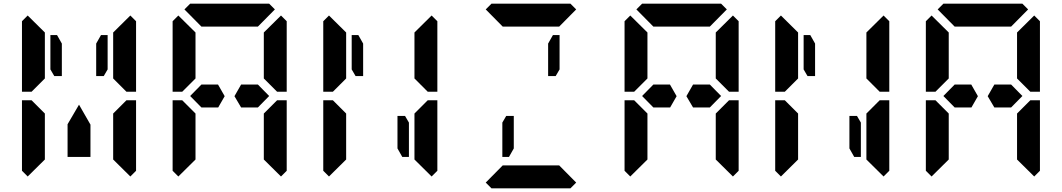

<svg xmlns="http://www.w3.org/2000/svg" viewBox="-20 -1020 5752 1040"><path d="M527 -830H563V-644L542 -608H501V-784ZM154 -526 151 -523H99V-905L130 -936L223 -844V-698V-608V-595ZM593 -405 665 -477H717V-95L686 -64L593 -156V-170V-302V-392ZM223 -302V-156L130 -64L99 -95V-477H151L161 -467L223 -405V-392ZM686 -936 717 -905V-523H665L655 -533L593 -595V-608V-698V-830V-844ZM470 -269V-170H346V-269V-347L408 -453L470 -345ZM253 -644V-830H289L315 -784V-608H274Z M1377 -562 1438 -500 1377 -438H1317H1286L1250 -499L1286 -562H1317H1331ZM970 -526 967 -523H915V-905L946 -936L1039 -844V-698V-608V-595ZM1409 -405 1481 -477H1533V-95L1502 -64L1409 -156V-170V-302V-392ZM1039 -302V-156L946 -64L915 -95V-477H967L977 -467L1039 -405V-392ZM979 -969 1010 -1000H1162H1286H1438L1469 -969L1377 -876H1370H1317H1286H1162H1131H1078H1071ZM1502 -936 1533 -905V-523H1481L1471 -533L1409 -595V-608V-698V-830V-844ZM1161 -562 1197 -499 1162 -438H1131H1071L1010 -500L1071 -562H1117H1131Z M2195 -356V-170H2159L2133 -216V-392H2174ZM1786 -526 1783 -523H1731V-905L1762 -936L1855 -844V-698V-608V-595ZM2225 -405 2297 -477H2349V-95L2318 -64L2225 -156V-170V-302V-392ZM1855 -302V-156L1762 -64L1731 -95V-477H1783L1793 -467L1855 -405V-392ZM2318 -936 2349 -905V-523H2297L2287 -533L2225 -595V-608V-698V-830V-844ZM1885 -644V-830H1921L1947 -784V-608H1906Z M2975 -830H3011V-644L2990 -608H2949V-784ZM2611 -969 2642 -1000H2794H2918H3070L3101 -969L3009 -876H3002H2949H2918H2794H2763H2710H2703ZM2722 -392H2763V-216L2737 -170H2701V-356ZM3101 -31 3070 0H2918H2794H2642L2611 -31L2703 -124H3009Z M3825 -562 3886 -500 3825 -438H3765H3734L3698 -499L3734 -562H3765H3779ZM3418 -526 3415 -523H3363V-905L3394 -936L3487 -844V-698V-608V-595ZM3857 -405 3929 -477H3981V-95L3950 -64L3857 -156V-170V-302V-392ZM3487 -302V-156L3394 -64L3363 -95V-477H3415L3425 -467L3487 -405V-392ZM3427 -969 3458 -1000H3610H3734H3886L3917 -969L3825 -876H3818H3765H3734H3610H3579H3526H3519ZM3950 -936 3981 -905V-523H3929L3919 -533L3857 -595V-608V-698V-830V-844ZM3609 -562 3645 -499 3610 -438H3579H3519L3458 -500L3519 -562H3565H3579Z M4643 -356V-170H4607L4581 -216V-392H4622ZM4234 -526 4231 -523H4179V-905L4210 -936L4303 -844V-698V-608V-595ZM4673 -405 4745 -477H4797V-95L4766 -64L4673 -156V-170V-302V-392ZM4303 -302V-156L4210 -64L4179 -95V-477H4231L4241 -467L4303 -405V-392ZM4766 -936 4797 -905V-523H4745L4735 -533L4673 -595V-608V-698V-830V-844ZM4333 -644V-830H4369L4395 -784V-608H4354Z M5457 -562 5518 -500 5457 -438H5397H5366L5330 -499L5366 -562H5397H5411ZM5050 -526 5047 -523H4995V-905L5026 -936L5119 -844V-698V-608V-595ZM5489 -405 5561 -477H5613V-95L5582 -64L5489 -156V-170V-302V-392ZM5119 -302V-156L5026 -64L4995 -95V-477H5047L5057 -467L5119 -405V-392ZM5059 -969 5090 -1000H5242H5366H5518L5549 -969L5457 -876H5450H5397H5366H5242H5211H5158H5151ZM5582 -936 5613 -905V-523H5561L5551 -533L5489 -595V-608V-698V-830V-844ZM5241 -562 5277 -499 5242 -438H5211H5151L5090 -500L5151 -562H5197H5211Z"/></svg>

Font: DSEG14 Classic Mini
Style: Bold
Weight: 700
Designer: Keshikan(Twitter:@keshinomi_88pro)
Version: Version 0.46